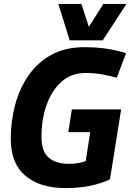

<svg xmlns="http://www.w3.org/2000/svg" viewBox="-20 -951 666 981"><path d="M316 10Q184 10 109.5 -53Q35 -116 35 -241Q35 -334 58 -418Q81 -502 127.5 -568Q174 -634 244.5 -672Q315 -710 411 -710Q469 -710 522 -702.5Q575 -695 624 -679L577 -554Q539 -564 501 -571Q463 -578 416 -578Q345 -578 295 -534Q245 -490 218.5 -416Q192 -342 192 -252Q192 -177 229 -145.5Q266 -114 332 -114Q359 -114 381 -118Q403 -122 418 -128L441 -276H329L347 -392H599L542 -35Q502 -15 444.5 -2.5Q387 10 316 10ZM626 -931 505 -745H336L278 -931H396L434 -814L508 -931Z"/></svg>

Font: Georama
Style: Bold Italic
Weight: 700
Italic angle: -9°
Designer: Jean-Baptiste Levee
Foundry: Production Type
Version: Version 1.000